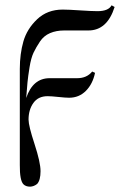

<svg xmlns="http://www.w3.org/2000/svg" viewBox="-20 -471 484 719"><path d="M409.2 -444.8Q381.3 -356.9 311 -356.9H220.2Q190.4 -356.9 167.2 -346.9Q144 -336.9 129.6 -315.4Q115.2 -293.9 105.7 -273.9Q96.2 -253.9 90.6 -219Q85 -184.1 83 -163.1Q81.1 -142.1 78.1 -104Q103 -178.2 166 -178.2H269Q305.2 -178.2 325.2 -203.1L335.9 -198.2Q327.1 -156.2 301.5 -130.6Q275.9 -105 238.8 -105Q225.6 -105 198.7 -107.9Q171.9 -110.8 158.2 -110.8Q123 -110.8 105 -85.4Q86.9 -60.1 86.9 -22.9Q86.9 0 109.4 68.6Q131.8 137.2 131.8 169.9Q131.8 204.1 119.1 217.8Q106.9 227.5 92.8 228Q76.7 228 67.9 219.2Q53.7 205.1 54.2 147V-212.9Q54.2 -269 67.6 -315.9Q81.1 -362.8 119.1 -398.9Q157.2 -435.1 214.8 -435.1Q236.8 -435.1 280.5 -432.1Q324.2 -429.2 345.2 -429.2Q386.2 -429.2 397.9 -451.2Z"/></svg>

Font: Linux Libertine Capitals
Style: Small Caps
Weight: 400
Designer: Philipp H. Poll
Foundry: Philipp H. Poll
Version: Version 5.1.3